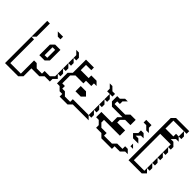

<svg xmlns="http://www.w3.org/2000/svg" viewBox="-56 -1428 2315 2315"><g transform="rotate(45 1102.0 -270.0)"><path d="M585 -405V-450L540 -495H585L630 -450V-405ZM270 -450 225 -495H315V-450ZM585 -315V-405L630 -360V-315ZM585 -225V-315L630 -270V-225ZM45 -225V-495H90V-270ZM585 -135V-225L630 -180V-135ZM270 -135V-315L315 -360H405V-180L360 -135ZM45 -225H90V180H270V-45H315L360 0H450V-45H540L585 -90V-135L630 -90L585 -45V0H495L450 45H315V180L270 225H45ZM360 -180V-315H315V-180Z M1156 -405V-450L1111 -495H1156L1201 -450H1246V-405ZM1201 -315V-405L1246 -360V-315ZM1201 -225V-315L1246 -270V-225ZM1201 -135V-225L1246 -180V-135ZM1201 -45V-135L1246 -90V-45ZM661 -45V-225L706 -270V-495H841V-450H751V-360H886V-405H976L1021 -360H976V-315H886V-270H751L706 -225V-90H751V-45H796L841 0H931V-45H1201L1246 0H976L931 45H796V0H751L706 -45ZM886 -135V-225H976L1021 -180L976 -135Z M1733 -450V-495H1823V-450L1868 -405H1823L1778 -450ZM1733 -270 1778 -315V-360H1823L1868 -315H1823L1778 -270H1823L1868 -225H1778ZM1823 -135V-180L1868 -135ZM1283 -90V-180H1463V-270L1508 -315H1328L1283 -360V-450H1328L1373 -495H1418L1373 -450V-405H1328V-360H1508L1553 -405H1643V-315H1553L1508 -270V-225H1643V-135H1373V-90L1418 -45H1508V0H1643L1688 -45H1778V-90H1823L1868 -45H1823L1778 0H1688V45H1508L1463 0H1373V-45L1328 -90Z M2151 -630V-720L2196 -675V-630ZM2151 -360V-450L2196 -405V-360ZM2151 -270V-360L2196 -315V-270ZM2151 -180V-270L2196 -225V-180ZM2151 -90V-180L2196 -135V-90ZM1926 0V-720L1971 -765H2196V-720H1971V-585H2106V-630H2151L2196 -585H2151L2106 -540H2151L2196 -495V-450H2151V-495H1971V-45H2151V-90L2196 -45L2151 0Z"/></g></svg>

Font: Rubik Iso
Style: Regular
Weight: 400
Designer: Hubert and Fischer, NaN
Foundry: Hubert and Fischer, NaN
Version: Version 2.200